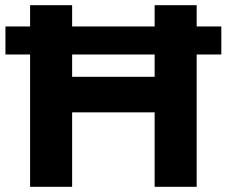

<svg xmlns="http://www.w3.org/2000/svg" viewBox="-20 -720 874 740"><path d="M738 -700V0H576V-287H258V0H96V-700H258V-424H576V-700ZM1 -618H833V-510H1Z"/></svg>

Font: Montserrat Alternates
Style: Bold
Weight: 700
Designer: Julieta Ulanovsky
Foundry: Julieta Ulanovsky
Version: Version 7.200